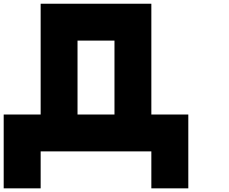

<svg xmlns="http://www.w3.org/2000/svg" viewBox="-20 -820 1240 1040"><path d="M200.2 0V200.2H0V-199.7H200.2V-799.8H799.8V-199.7H1000V200.2H799.8V0ZM600.1 -199.7V-600.1H399.9V-199.7Z"/></svg>

Font: QuinqueFive
Style: Regular
Weight: 400
Monospace: yes
Designer: GGBotNet
Foundry: GGBotNet
Version: 1.1